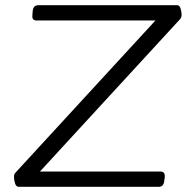

<svg xmlns="http://www.w3.org/2000/svg" viewBox="-20 -720 740 740"><path d="M52 0Q42 0 38 -13.5Q34 -27 34 -37Q34 -43 35 -47Q36 -51 41 -56L579 -641H121Q102 -641 105 -663L106 -677Q108 -700 128 -700H663Q672 -700 676 -687Q680 -674 680 -663Q680 -652 672 -644L134 -59H598Q617 -59 615 -37L613 -23Q611 0 592 0Z"/></svg>

Font: Asap Expanded Expanded Light
Style: Italic
Weight: 300
Width: 7
Italic angle: -6°
Designer: Pablo Cosgaya
Foundry: Omnibus-Type
Version: Version 3.001; ttfautohint (v1.8.4.7-5d5b)